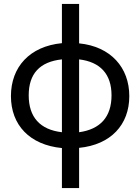

<svg xmlns="http://www.w3.org/2000/svg" viewBox="-20 -750 718 983"><path d="M385 -730H297V-529C132 -513 36 -407 36 -258C36 -110 132 -8 297 8V213H385V7C547 -9 642 -111 642 -258C642 -404 547 -512 385 -528ZM297 -73C185 -86 127 -150 127 -262C127 -373 184 -434 297 -446ZM385 -446C494 -433 551 -370 551 -262C551 -151 493 -88 385 -73Z"/></svg>

Font: Raleway Med
Style: Regular
Weight: 500
Designer: Matt McInerney, Pablo Impallari, Rodrigo Fuenzalida
Foundry: Matt McInerney, Pablo Impallari, Rodrigo Fuenzalida
Version: Version 3.00 July 28, 2015